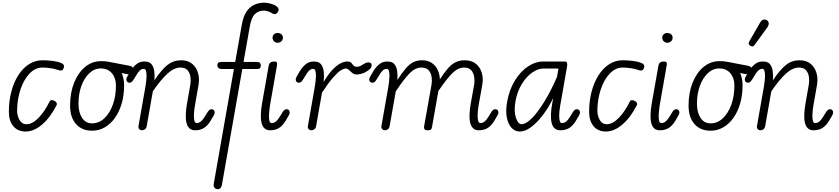

<svg xmlns="http://www.w3.org/2000/svg" viewBox="-20 -948 6104 1397"><path d="M166.5 9Q109 9 76.8 -30Q44.5 -69 44.5 -134Q44.5 -214 62.8 -282.5Q81 -351 114 -402Q147 -453 191.5 -481.2Q236 -509.5 288.5 -509.5Q324 -509.5 361 -505Q398 -500.5 422.5 -490.5Q433.5 -487 439.2 -480.8Q445 -474.5 445.8 -466.8Q446.5 -459 442 -450Q436.5 -436.5 425.8 -435Q415 -433.5 397.5 -440.5Q375.5 -448 344.5 -452.2Q313.5 -456.5 288.5 -456.5Q237.5 -456.5 196.5 -414.5Q155.5 -372.5 131 -302.8Q106.5 -233 104.5 -149Q103.5 -107.5 121.5 -75.8Q139.5 -44 173 -44Q215 -44 260 -90Q305 -136 341 -210Q345.5 -218.5 355.2 -219.2Q365 -220 378 -213Q388 -208 392 -199.2Q396 -190.5 392 -183.5Q347 -94 287 -42.5Q227 9 166.5 9Z M650 3Q575.5 3 532.8 -45.8Q490 -94.5 490 -179.5Q490 -273 519.2 -346Q548.5 -419 599.2 -461Q650 -503 714 -503Q723.5 -503 732.8 -502.8Q742 -502.5 753 -501.2Q764 -500 777.5 -497Q779.5 -497 795.5 -493.8Q811.5 -490.5 843 -484.5Q874.5 -478.5 922 -469.5Q938.5 -466 944.5 -458.5Q950.5 -451 950.5 -440.5Q950.5 -419.5 935 -412.2Q919.5 -405 898 -410L865 -417Q873.5 -398.5 878.2 -375.8Q883 -353 883 -327Q883 -255.5 865.5 -195.2Q848 -135 816.5 -90.5Q785 -46 742.5 -21.5Q700 3 650 3ZM650 -50.5Q700 -50.5 739.2 -87.2Q778.5 -124 801 -186.2Q823.5 -248.5 823.5 -325.5Q823.5 -380.5 794 -415.2Q764.5 -450 714 -450Q667 -450 630.2 -415.5Q593.5 -381 572.2 -323Q551 -265 551 -194Q551 -130.5 577 -90.5Q603 -50.5 650 -50.5Z M1012.5 0Q1001.5 0 993.5 -8.2Q985.5 -16.5 988 -32.5L1038 -316.5Q1041 -333.5 1043.5 -355.8Q1046 -378 1046.2 -398.8Q1046.5 -419.5 1042 -433.2Q1037.5 -447 1027 -447Q1010 -447 996.8 -434.5Q983.5 -422 967 -393L958.5 -379Q948 -361 940.2 -353.5Q932.5 -346 922.5 -346Q912.5 -346 905.8 -352.5Q899 -359 899 -371.5Q899 -379 908.5 -395.2Q918 -411.5 930 -431.5Q952 -467 979.2 -486Q1006.5 -505 1049 -499Q1072 -495.5 1085 -477.8Q1098 -460 1102.2 -430.8Q1106.5 -401.5 1103.5 -363.5Q1155.5 -441.5 1198.8 -475.5Q1242 -509.5 1297.5 -509.5Q1347.5 -509.5 1378.2 -483.8Q1409 -458 1420.8 -417Q1432.5 -376 1424.5 -330.5L1398 -178Q1394 -155.5 1391.8 -126Q1389.5 -96.5 1393.2 -74.5Q1397 -52.5 1411 -52.5Q1428 -52.5 1442.8 -65Q1457.5 -77.5 1474.5 -106.5L1483 -120.5Q1493.5 -138.5 1501.2 -146Q1509 -153.5 1519 -153.5Q1529 -153.5 1535.5 -147Q1542 -140.5 1542 -127.5Q1542 -120 1532.8 -104Q1523.5 -88 1511.5 -68Q1490 -33 1463.5 -16.5Q1437 0 1399.5 0Q1374.5 0 1359.2 -13.5Q1344 -27 1337.2 -52.8Q1330.5 -78.5 1331.8 -115.5Q1333 -152.5 1341.5 -199.5L1365 -333Q1369.5 -359 1365.8 -387.5Q1362 -416 1345.2 -436.2Q1328.5 -456.5 1293 -456.5Q1248 -456.5 1200.5 -414.2Q1153 -372 1092 -283.5L1048 -33Q1045.5 -16 1035.5 -8Q1025.5 0 1012.5 0Z M1563 428.5Q1552.5 428.5 1545.8 422.8Q1539 417 1536.2 409Q1533.5 401 1534.5 393.5L1682 -446H1596Q1577 -446 1569.2 -453.5Q1561.5 -461 1561.5 -472.5Q1561.5 -484.5 1567.2 -491Q1573 -497.5 1591.5 -497.5H1691.5L1739.5 -769Q1750.5 -831.5 1775.2 -866Q1800 -900.5 1833 -914.5Q1866 -928.5 1902 -928.5Q1921.5 -928.5 1948 -921.8Q1974.5 -915 1990.5 -903.5Q1998.5 -898 2004.8 -888.2Q2011 -878.5 2003 -863.5Q1994.5 -847 1982.5 -845.8Q1970.5 -844.5 1964.5 -848.5Q1951 -858 1932.5 -864.5Q1914 -871 1901 -871Q1861.5 -871 1835.2 -846.2Q1809 -821.5 1797.5 -755L1752 -497.5H1845.5Q1864.5 -497.5 1871 -490.8Q1877.5 -484 1877.5 -472.5Q1877.5 -460 1872.5 -453Q1867.5 -446 1850 -446H1743L1594.5 397.5Q1592.5 409.5 1585.5 419Q1578.5 428.5 1563 428.5Z M2000.5 -637Q1984.5 -637 1973.8 -647.8Q1963 -658.5 1963 -673.5Q1963 -688 1973 -698Q1983 -708 2000.5 -708Q2016 -708 2027.2 -698.8Q2038.5 -689.5 2038.5 -673.5Q2038.5 -658.5 2027.5 -647.8Q2016.5 -637 2000.5 -637ZM1945.5 0Q1921 0 1905.8 -13Q1890.5 -26 1883.8 -51Q1877 -76 1877.8 -112Q1878.5 -148 1886.5 -194L1934.5 -467Q1936.5 -479 1941.2 -486.5Q1946 -494 1954.8 -497.2Q1963.5 -500.5 1976.5 -500.5Q1991 -500.5 1994.5 -493.8Q1998 -487 1995 -470L1943.5 -176Q1940 -153 1937.8 -124Q1935.5 -95 1939.2 -73.8Q1943 -52.5 1956.5 -52.5Q1974 -52.5 1988.8 -65Q2003.5 -77.5 2020.5 -106.5L2029 -120.5Q2039 -138.5 2047 -146Q2055 -153.5 2065 -153.5Q2075 -153.5 2081.5 -147Q2088 -140.5 2088 -127.5Q2088 -120 2078.5 -104Q2069 -88 2057.5 -68Q2036 -33 2009.5 -16.5Q1983 0 1945.5 0Z M2245 0Q2234 0 2226 -8.2Q2218 -16.5 2220.5 -32.5L2270.5 -316.5Q2273.5 -333.5 2276 -355.8Q2278.5 -378 2278.8 -398.8Q2279 -419.5 2274.5 -433.2Q2270 -447 2259.5 -447Q2242.5 -447 2229.2 -434.5Q2216 -422 2199.5 -393L2191 -379Q2180.5 -361 2172.8 -353.5Q2165 -346 2155 -346Q2145 -346 2138.2 -352.5Q2131.5 -359 2131.5 -371.5Q2131.5 -379 2141 -395.2Q2150.5 -411.5 2162.5 -431.5Q2184.5 -467 2211.8 -486Q2239 -505 2281.5 -499Q2305.5 -495.5 2318.8 -476.2Q2332 -457 2335.8 -425.2Q2339.5 -393.5 2335 -352.5Q2377.5 -424.5 2422 -462.5Q2466.5 -500.5 2507.5 -500.5Q2527.5 -500.5 2535.8 -491Q2544 -481.5 2551.8 -471.8Q2559.5 -462 2578 -462Q2590.5 -462 2605 -469.5Q2619.5 -477 2627 -482.5Q2640.5 -491.5 2653.5 -493.5Q2666.5 -495.5 2675.2 -490.5Q2684 -485.5 2684 -473.5Q2684 -463.5 2679.2 -455.5Q2674.5 -447.5 2666 -440.8Q2657.5 -434 2646 -427Q2627.5 -415.5 2607.8 -410.8Q2588 -406 2576.5 -406Q2557 -406 2543.5 -417Q2530 -428 2518.8 -438.8Q2507.5 -449.5 2495 -449.5Q2481.5 -449.5 2459.2 -435.8Q2437 -422 2403.8 -384.2Q2370.5 -346.5 2323 -274.5L2280.5 -33Q2278 -16 2268 -8Q2258 0 2245 0Z M2780 0Q2769 0 2761 -8.2Q2753 -16.5 2755.5 -32.5L2805.5 -316.5Q2808.5 -333.5 2811 -355.8Q2813.5 -378 2813.8 -398.8Q2814 -419.5 2809.5 -433.2Q2805 -447 2794.5 -447Q2777.5 -447 2764.2 -434.5Q2751 -422 2734.5 -393L2726 -379Q2715.5 -361 2707.8 -353.5Q2700 -346 2690 -346Q2680 -346 2673.2 -352.5Q2666.5 -359 2666.5 -371.5Q2666.5 -379 2676 -395.2Q2685.5 -411.5 2697.5 -431.5Q2719.5 -467 2746.8 -486Q2774 -505 2816.5 -499Q2839.5 -495.5 2852.2 -478Q2865 -460.5 2869.5 -432Q2874 -403.5 2871 -366Q2905 -418 2931.8 -449.5Q2958.5 -481 2986.5 -495.2Q3014.5 -509.5 3050.5 -509.5Q3093 -509.5 3121.5 -490.2Q3150 -471 3164.8 -439.2Q3179.5 -407.5 3180.5 -370.5Q3212.5 -420.5 3239.5 -451Q3266.5 -481.5 3295.2 -495.5Q3324 -509.5 3361 -509.5Q3411.5 -509.5 3442.8 -483.8Q3474 -458 3485.8 -417Q3497.5 -376 3489 -330.5L3462.5 -182Q3459.5 -165.5 3457.2 -143.5Q3455 -121.5 3455.2 -100.8Q3455.5 -80 3460 -66.2Q3464.5 -52.5 3475 -52.5Q3492.5 -52.5 3507.2 -65Q3522 -77.5 3539 -106.5L3547.5 -120.5Q3557.5 -138.5 3565.5 -146Q3573.5 -153.5 3583.5 -153.5Q3593.5 -153.5 3600 -147Q3606.5 -140.5 3606.5 -127.5Q3606.5 -120 3597 -104Q3587.5 -88 3576 -68Q3554.5 -33 3528 -16.5Q3501.5 0 3464 0Q3439 0 3423.8 -13.5Q3408.5 -27 3401.8 -52.5Q3395 -78 3396.2 -114.8Q3397.5 -151.5 3406 -198.5L3430 -333Q3434.5 -359 3430.2 -387.8Q3426 -416.5 3409 -436.5Q3392 -456.5 3357 -456.5Q3312.5 -456.5 3270.5 -414.8Q3228.5 -373 3169.5 -285.5L3123.5 -24.5Q3123 -18.5 3118.5 -9.2Q3114 0 3090.5 0Q3072 0 3068 -9.2Q3064 -18.5 3065.5 -27.5L3120 -333Q3124.5 -359 3120.5 -387.5Q3116.5 -416 3099 -436.2Q3081.5 -456.5 3046 -456.5Q3001 -456.5 2959.8 -414.2Q2918.5 -372 2859.5 -283L2815.5 -33Q2813 -16 2803 -8Q2793 0 2780 0Z M3762 9Q3728 9 3702.8 -17.2Q3677.5 -43.5 3667.8 -92.2Q3658 -141 3670 -208Q3686.5 -298.5 3727.5 -364Q3768.5 -429.5 3822.2 -465Q3876 -500.5 3930.5 -500.5H4091Q4103.5 -500.5 4106 -489.2Q4108.5 -478 4105 -458.5L4056.5 -182Q4053.5 -165.5 4051 -143.5Q4048.5 -121.5 4048.8 -100.8Q4049 -80 4053.5 -66.2Q4058 -52.5 4069 -52.5Q4086 -52.5 4100.8 -65Q4115.5 -77.5 4132.5 -106.5L4141 -120.5Q4151.5 -138.5 4159.2 -146Q4167 -153.5 4177 -153.5Q4187 -153.5 4193.5 -147Q4200 -140.5 4200 -127.5Q4200 -120 4190.8 -104Q4181.5 -88 4169.5 -68Q4148 -33 4121.5 -16.5Q4095 0 4057.5 0Q4007.5 0 3994.2 -52.5Q3981 -105 3998.5 -198.5L4005.5 -235Q3972 -166 3930 -110.8Q3888 -55.5 3844.5 -23.2Q3801 9 3762 9ZM3774 -44.5Q3808 -44.5 3852.2 -90Q3896.5 -135.5 3943.5 -213.2Q3990.5 -291 4032.5 -387.5L4043.5 -449.5H3935.5Q3894.5 -449.5 3852.2 -420Q3810 -390.5 3777 -337Q3744 -283.5 3730.5 -211Q3718 -136.5 3734 -90.5Q3750 -44.5 3774 -44.5Z M4388.5 9Q4331 9 4298.8 -30Q4266.5 -69 4266.5 -134Q4266.5 -214 4284.8 -282.5Q4303 -351 4336 -402Q4369 -453 4413.5 -481.2Q4458 -509.5 4510.5 -509.5Q4546 -509.5 4583 -505Q4620 -500.5 4644.5 -490.5Q4655.5 -487 4661.2 -480.8Q4667 -474.5 4667.8 -466.8Q4668.5 -459 4664 -450Q4658.5 -436.5 4647.8 -435Q4637 -433.5 4619.5 -440.5Q4597.5 -448 4566.5 -452.2Q4535.5 -456.5 4510.5 -456.5Q4459.5 -456.5 4418.5 -414.5Q4377.5 -372.5 4353 -302.8Q4328.5 -233 4326.5 -149Q4325.5 -107.5 4343.5 -75.8Q4361.5 -44 4395 -44Q4437 -44 4482 -90Q4527 -136 4563 -210Q4567.5 -218.5 4577.2 -219.2Q4587 -220 4600 -213Q4610 -208 4614 -199.2Q4618 -190.5 4614 -183.5Q4569 -94 4509 -42.5Q4449 9 4388.5 9Z M4836 -637Q4820 -637 4809.2 -647.8Q4798.5 -658.5 4798.5 -673.5Q4798.5 -688 4808.5 -698Q4818.5 -708 4836 -708Q4851.5 -708 4862.8 -698.8Q4874 -689.5 4874 -673.5Q4874 -658.5 4863 -647.8Q4852 -637 4836 -637ZM4781 0Q4756.5 0 4741.2 -13Q4726 -26 4719.2 -51Q4712.5 -76 4713.2 -112Q4714 -148 4722 -194L4770 -467Q4772 -479 4776.8 -486.5Q4781.5 -494 4790.2 -497.2Q4799 -500.5 4812 -500.5Q4826.5 -500.5 4830 -493.8Q4833.5 -487 4830.5 -470L4779 -176Q4775.5 -153 4773.2 -124Q4771 -95 4774.8 -73.8Q4778.5 -52.5 4792 -52.5Q4809.5 -52.5 4824.2 -65Q4839 -77.5 4856 -106.5L4864.5 -120.5Q4874.5 -138.5 4882.5 -146Q4890.5 -153.5 4900.5 -153.5Q4910.5 -153.5 4917 -147Q4923.5 -140.5 4923.5 -127.5Q4923.5 -120 4914 -104Q4904.5 -88 4893 -68Q4871.5 -33 4845 -16.5Q4818.5 0 4781 0Z M5150 3Q5075.5 3 5032.8 -45.8Q4990 -94.5 4990 -179.5Q4990 -273 5019.2 -346Q5048.5 -419 5099.2 -461Q5150 -503 5214 -503Q5223.5 -503 5232.8 -502.8Q5242 -502.5 5253 -501.2Q5264 -500 5277.5 -497Q5279.5 -497 5295.5 -493.8Q5311.5 -490.5 5343 -484.5Q5374.5 -478.5 5422 -469.5Q5438.5 -466 5444.5 -458.5Q5450.5 -451 5450.5 -440.5Q5450.5 -419.5 5435 -412.2Q5419.5 -405 5398 -410L5365 -417Q5373.5 -398.5 5378.2 -375.8Q5383 -353 5383 -327Q5383 -255.5 5365.5 -195.2Q5348 -135 5316.5 -90.5Q5285 -46 5242.5 -21.5Q5200 3 5150 3ZM5150 -50.5Q5200 -50.5 5239.2 -87.2Q5278.5 -124 5301 -186.2Q5323.5 -248.5 5323.5 -325.5Q5323.5 -380.5 5294 -415.2Q5264.5 -450 5214 -450Q5167 -450 5130.2 -415.5Q5093.5 -381 5072.2 -323Q5051 -265 5051 -194Q5051 -130.5 5077 -90.5Q5103 -50.5 5150 -50.5Z M5440.5 -614Q5432.5 -619 5428.5 -626.5Q5424.5 -634 5433.5 -649.5L5510.5 -783.5Q5523 -805 5538.2 -805.8Q5553.5 -806.5 5562.5 -799Q5574 -788.5 5573.5 -775.8Q5573 -763 5564.5 -751L5472 -623Q5463 -610.5 5455.2 -610.2Q5447.5 -610 5440.5 -614Z M5512.5 0Q5501.5 0 5493.5 -8.2Q5485.5 -16.5 5488 -32.5L5538 -316.5Q5541 -333.5 5543.5 -355.8Q5546 -378 5546.2 -398.8Q5546.5 -419.5 5542 -433.2Q5537.5 -447 5527 -447Q5510 -447 5496.8 -434.5Q5483.5 -422 5467 -393L5458.5 -379Q5448 -361 5440.2 -353.5Q5432.5 -346 5422.5 -346Q5412.5 -346 5405.8 -352.5Q5399 -359 5399 -371.5Q5399 -379 5408.5 -395.2Q5418 -411.5 5430 -431.5Q5452 -467 5479.2 -486Q5506.5 -505 5549 -499Q5572 -495.5 5585 -477.8Q5598 -460 5602.2 -430.8Q5606.5 -401.5 5603.5 -363.5Q5655.5 -441.5 5698.8 -475.5Q5742 -509.5 5797.5 -509.5Q5847.5 -509.5 5878.2 -483.8Q5909 -458 5920.8 -417Q5932.5 -376 5924.5 -330.5L5898 -178Q5894 -155.5 5891.8 -126Q5889.5 -96.5 5893.2 -74.5Q5897 -52.5 5911 -52.5Q5928 -52.5 5942.8 -65Q5957.5 -77.5 5974.5 -106.5L5983 -120.5Q5993.5 -138.5 6001.2 -146Q6009 -153.5 6019 -153.5Q6029 -153.5 6035.5 -147Q6042 -140.5 6042 -127.5Q6042 -120 6032.8 -104Q6023.5 -88 6011.5 -68Q5990 -33 5963.5 -16.5Q5937 0 5899.5 0Q5874.5 0 5859.2 -13.5Q5844 -27 5837.2 -52.8Q5830.5 -78.5 5831.8 -115.5Q5833 -152.5 5841.5 -199.5L5865 -333Q5869.5 -359 5865.8 -387.5Q5862 -416 5845.2 -436.2Q5828.5 -456.5 5793 -456.5Q5748 -456.5 5700.5 -414.2Q5653 -372 5592 -283.5L5548 -33Q5545.5 -16 5535.5 -8Q5525.5 0 5512.5 0Z"/></svg>

Font: Edu AU VIC WA NT Pre
Style: Regular
Weight: 400
Designer: Tina and Corey Anderson, Eben Sorkin, Mirko Velimirovic
Foundry: Google for Education
Version: Version 1.001